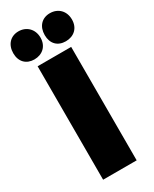

<svg xmlns="http://www.w3.org/2000/svg" viewBox="-248 -970 825 1026"><g transform="rotate(-30 164.0 -456.5)"><path d="M65 -740C114 -740 151 -772 151 -825C151 -878 114 -913 65 -913C16 -913 -17 -878 -17 -825C-17 -772 16 -740 65 -740ZM259 -740C309 -740 345 -772 345 -825C345 -878 309 -913 259 -913C209 -913 177 -878 177 -825C177 -772 209 -740 259 -740ZM61 0H268V-700H61Z"/></g></svg>

Font: Fixel Display Black
Style: Regular
Weight: 900
Designer: AlfaBravo + MacPaw
Foundry: Kyrylo Tkachov, Marchela Mozhyna, Serhii Makarenko, Maria Weinstein, Zakhar Kryvoshyya
Version: Version 1.211